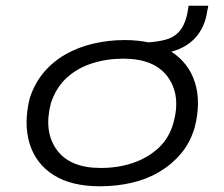

<svg xmlns="http://www.w3.org/2000/svg" viewBox="-20 -643 784 671"><path d="M329 8Q229 8 167 -31.5Q105 -71 83.5 -141Q62 -211 84 -300Q101 -352 133 -390Q165 -428 209 -453Q253 -478 306 -490.5Q359 -503 416 -503Q516 -503 578 -463Q640 -423 661.5 -354Q683 -285 660 -196Q644 -143 611.5 -105Q579 -67 535.5 -41.5Q492 -16 439.5 -4Q387 8 329 8ZM332 -56Q392 -56 443 -73Q494 -90 532 -124Q570 -158 586 -213Q613 -310 566.5 -374Q520 -438 411 -438Q353 -438 301.5 -421.5Q250 -405 213 -371Q176 -337 158 -283Q132 -184 178 -120Q224 -56 332 -56ZM499 -451 471 -477 473 -494Q529 -495 562.5 -505.5Q596 -516 613.5 -542Q631 -568 637 -609L639 -623H708L704 -603Q697 -555 671 -521Q645 -487 602 -470Q559 -453 499 -451Z"/></svg>

Font: Nunito Sans 7pt Expanded Light
Style: Italic
Weight: 300
Width: 7
Italic angle: -9°
Designer: Vernon Adams
Foundry: Vernon Adams
Version: Version 3.101;gftools[0.9.27]